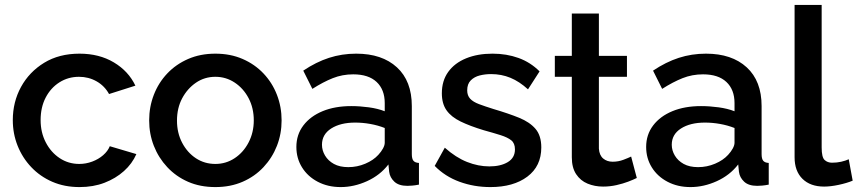

<svg xmlns="http://www.w3.org/2000/svg" viewBox="-20 -750 3484 780"><path d="M303 10Q242 10 192.5 -11.5Q143 -33 107 -71Q71 -109 51.5 -158Q32 -207 32 -262Q32 -336 65.5 -397Q99 -458 159.5 -495Q220 -532 303 -532Q383 -532 442.5 -496.5Q502 -461 530 -402L423 -368Q405 -401 372.5 -419.5Q340 -438 301 -438Q257 -438 221.5 -415.5Q186 -393 165.5 -353.5Q145 -314 145 -262Q145 -212 166 -171.5Q187 -131 222.5 -107.5Q258 -84 302 -84Q329 -84 354.5 -93.5Q380 -103 399 -119.5Q418 -136 426 -156L534 -124Q517 -85 483.5 -55Q450 -25 404.5 -7.5Q359 10 303 10Z M855 10Q793 10 744 -11.5Q695 -33 659.5 -71Q624 -109 605 -157.5Q586 -206 586 -261Q586 -316 605 -365Q624 -414 659.5 -451.5Q695 -489 744.5 -510.5Q794 -532 855 -532Q916 -532 965.5 -510.5Q1015 -489 1050.5 -451.5Q1086 -414 1105 -365Q1124 -316 1124 -261Q1124 -206 1105 -157.5Q1086 -109 1050.5 -71Q1015 -33 965.5 -11.5Q916 10 855 10ZM699 -260Q699 -210 720 -170Q741 -130 776 -107Q811 -84 855 -84Q898 -84 933.5 -107.5Q969 -131 990 -171.5Q1011 -212 1011 -261Q1011 -311 990 -351Q969 -391 933.5 -414.5Q898 -438 855 -438Q811 -438 776 -414Q741 -390 720 -350.5Q699 -311 699 -260Z M1184 -153Q1184 -203 1212.5 -240.5Q1241 -278 1291 -298.5Q1341 -319 1407 -319Q1442 -319 1478.5 -314Q1515 -309 1543 -298V-331Q1543 -386 1510 -417Q1477 -448 1415 -448Q1371 -448 1332 -432.5Q1293 -417 1249 -389L1212 -463Q1264 -498 1316.5 -515Q1369 -532 1427 -532Q1532 -532 1592.5 -476.5Q1653 -421 1653 -319V-124Q1653 -105 1659.5 -97Q1666 -89 1682 -88V0Q1667 3 1655 4Q1643 5 1635 5Q1600 5 1582 -12Q1564 -29 1561 -52L1558 -82Q1524 -38 1471 -14Q1418 10 1364 10Q1312 10 1271 -11.5Q1230 -33 1207 -70Q1184 -107 1184 -153ZM1517 -121Q1529 -134 1536 -147Q1543 -160 1543 -170V-230Q1515 -241 1484 -246.5Q1453 -252 1423 -252Q1363 -252 1325.5 -228Q1288 -204 1288 -162Q1288 -139 1300.5 -118Q1313 -97 1336.5 -84Q1360 -71 1395 -71Q1431 -71 1464 -85Q1497 -99 1517 -121Z M1972 10Q1906 10 1847 -11.5Q1788 -33 1746 -76L1787 -150Q1832 -110 1877.5 -92Q1923 -74 1968 -74Q2014 -74 2043 -91.5Q2072 -109 2072 -143Q2072 -168 2057 -180Q2042 -192 2013.5 -201Q1985 -210 1945 -221Q1889 -238 1851 -256.5Q1813 -275 1794 -302Q1775 -329 1775 -371Q1775 -422 1801 -458Q1827 -494 1873.5 -513Q1920 -532 1981 -532Q2038 -532 2086.5 -514.5Q2135 -497 2172 -460L2125 -387Q2090 -419 2053.5 -434Q2017 -449 1975 -449Q1951 -449 1929 -443.5Q1907 -438 1892.5 -423.5Q1878 -409 1878 -383Q1878 -362 1890 -349Q1902 -336 1926 -327Q1950 -318 1985 -307Q2046 -289 2089 -271.5Q2132 -254 2155.5 -226.5Q2179 -199 2179 -151Q2179 -75 2122.5 -32.5Q2066 10 1972 10Z M2567 -27Q2553 -20 2532 -12Q2511 -4 2484.5 2Q2458 8 2430 8Q2396 8 2367 -4Q2338 -16 2320.5 -42.5Q2303 -69 2303 -111V-438H2234V-523H2303V-695H2413V-523H2527V-438H2413V-146Q2415 -119 2430.5 -106Q2446 -93 2469 -93Q2492 -93 2513 -101Q2534 -109 2544 -114Z M2605 -153Q2605 -203 2633.5 -240.5Q2662 -278 2712 -298.5Q2762 -319 2828 -319Q2863 -319 2899.5 -314Q2936 -309 2964 -298V-331Q2964 -386 2931 -417Q2898 -448 2836 -448Q2792 -448 2753 -432.5Q2714 -417 2670 -389L2633 -463Q2685 -498 2737.5 -515Q2790 -532 2848 -532Q2953 -532 3013.5 -476.5Q3074 -421 3074 -319V-124Q3074 -105 3080.5 -97Q3087 -89 3103 -88V0Q3088 3 3076 4Q3064 5 3056 5Q3021 5 3003 -12Q2985 -29 2982 -52L2979 -82Q2945 -38 2892 -14Q2839 10 2785 10Q2733 10 2692 -11.5Q2651 -33 2628 -70Q2605 -107 2605 -153ZM2938 -121Q2950 -134 2957 -147Q2964 -160 2964 -170V-230Q2936 -241 2905 -246.5Q2874 -252 2844 -252Q2784 -252 2746.5 -228Q2709 -204 2709 -162Q2709 -139 2721.5 -118Q2734 -97 2757.5 -84Q2781 -71 2816 -71Q2852 -71 2885 -85Q2918 -99 2938 -121Z M3208 -730H3318V-151Q3318 -111 3330 -100Q3342 -89 3360 -89Q3380 -89 3397.5 -93Q3415 -97 3428 -103L3444 -16Q3420 -6 3387 1Q3354 8 3328 8Q3272 8 3240 -23.5Q3208 -55 3208 -111Z"/></svg>

Font: Raleway Thin SemiBold
Style: Regular
Weight: 600
Version: Version 4.026